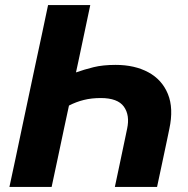

<svg xmlns="http://www.w3.org/2000/svg" viewBox="-20 -733 737 753"><path d="M17 0Q29.5 -57.5 40.8 -111Q52 -164.5 66.5 -233L117.5 -473.5Q132.5 -542.5 144.2 -597.8Q156 -653 168.5 -713H334Q323 -660 311.8 -607.8Q300.5 -555.5 287 -490.5L278 -449Q310.5 -460.5 346.8 -469.5Q383 -478.5 433.5 -478.5Q508 -478.5 561.8 -449.5Q615.5 -420.5 638.5 -364.2Q661.5 -308 644 -227Q641.5 -215 639.5 -205.2Q637.5 -195.5 635 -183.5Q623.5 -130 614.8 -88.2Q606 -46.5 596 0H430.5Q441 -49.5 450.8 -95.8Q460.5 -142 473 -201.5L478.5 -228Q490 -281 465.8 -314.8Q441.5 -348.5 375 -348.5Q339 -348.5 308.8 -341Q278.5 -333.5 250.5 -319L232 -233Q217.5 -164.5 206.2 -111Q195 -57.5 182.5 0Z"/></svg>

Font: Commissioner
Style: Bold Italic
Weight: 700
Italic angle: -12°
Designer: Kostas Bartsokas
Foundry: Kostas Bartsokas
Version: Version 1.000; ttfautohint (v1.8.3)